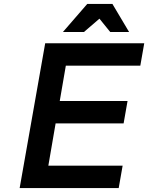

<svg xmlns="http://www.w3.org/2000/svg" viewBox="-20 -957 754 977"><path d="M300 -794 424 -937H552L637 -794H541L486 -862L407 -794ZM80 0 210 -737H714L694 -623H315L284 -443H629L609 -329H263L226 -114H604L584 0Z"/></svg>

Font: Tomorrow Medium
Style: Italic
Weight: 500
Italic angle: -10°
Designer: Tony de Marco, Monica Rizzolli
Foundry: Just in Type
Version: Version 2.002